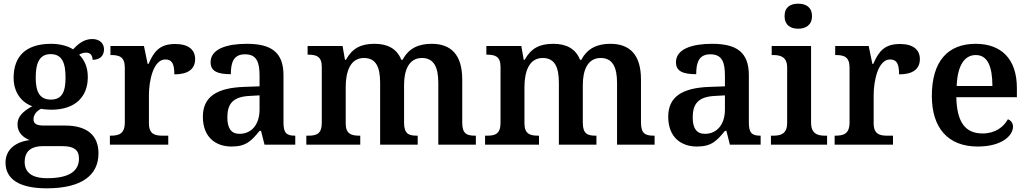

<svg xmlns="http://www.w3.org/2000/svg" viewBox="-20 -786 5590 1043"><path d="M234 237C425 237 515 165 515 47C515 -45 460 -104 333 -104H217C176 -104 162 -116 162 -138C162 -165 182 -185 203 -195C216 -192 243 -190 258 -190C393 -190 457 -264 457 -367C457 -424 437 -462 410 -489C421 -496 433 -500 449 -500C471 -500 483 -484 483 -461C528 -461 545 -488 545 -518C545 -548 524 -574 481 -574C434 -574 401 -544 377 -518C351 -535 308 -548 258 -548C119 -548 54 -479 54 -363C54 -287 94 -231 155 -209C103 -180 75 -152 75 -110C75 -64 108 -38 141 -25C67 -16 10 25 10 97C10 187 84 237 234 237ZM256 -245C195 -245 174 -288 174 -364C174 -443 194 -492 255 -492C317 -492 336 -445 336 -365C336 -287 317 -245 256 -245ZM236 182C150 182 114 148 114 94C114 24 165 8 211 8H320C379 8 409 27 409 75C409 139 363 182 236 182Z M577 0H894V-49H863C822 -49 789 -57 789 -116V-270C789 -347 813 -463 878 -463C916 -463 927 -437 927 -382C1002 -382 1040 -411 1040 -465C1040 -514 1006 -547 932 -547C847 -547 816 -506 787 -439H782L762 -536H580V-487H583C627 -487 658 -478 658 -419V-121C658 -58 625 -49 580 -49H577Z M1238 10C1317 10 1346 -21 1390 -75H1398L1417 0H1584V-49H1581C1536 -49 1520 -65 1520 -120V-377C1520 -503 1453 -548 1320 -548C1212 -548 1124 -520 1124 -448C1124 -400 1160 -383 1234 -383C1234 -449 1250 -491 1311 -491C1376 -491 1390 -446 1390 -374V-317L1307 -314C1156 -309 1082 -259 1082 -152C1082 -42 1150 10 1238 10ZM1281 -59C1236 -59 1215 -89 1215 -148C1215 -222 1245 -261 1338 -265L1390 -268V-191C1390 -110 1347 -59 1281 -59Z M1644 0H1937V-49H1933C1889 -49 1858 -58 1858 -115V-313C1858 -397 1883 -471 1957 -471C2023 -471 2045 -421 2045 -335V0H2249V-49H2246C2201 -49 2175 -58 2175 -120V-325C2175 -404 2201 -471 2272 -471C2337 -471 2361 -421 2361 -335V0H2565V-49H2562C2517 -49 2491 -58 2491 -120V-354C2491 -490 2429 -548 2325 -548C2254 -548 2200 -524 2167 -461H2160C2136 -523 2083 -548 2015 -548C1940 -548 1894 -524 1859 -461H1854L1841 -536H1651V-489H1654C1698 -489 1728 -480 1728 -423V-119C1728 -58 1699 -49 1654 -49H1644Z M2615 0H2908V-49H2904C2860 -49 2829 -58 2829 -115V-313C2829 -397 2854 -471 2928 -471C2994 -471 3016 -421 3016 -335V0H3220V-49H3217C3172 -49 3146 -58 3146 -120V-325C3146 -404 3172 -471 3243 -471C3308 -471 3332 -421 3332 -335V0H3536V-49H3533C3488 -49 3462 -58 3462 -120V-354C3462 -490 3400 -548 3296 -548C3225 -548 3171 -524 3138 -461H3131C3107 -523 3054 -548 2986 -548C2911 -548 2865 -524 2830 -461H2825L2812 -536H2622V-489H2625C2669 -489 2699 -480 2699 -423V-119C2699 -58 2670 -49 2625 -49H2615Z M3766 10C3845 10 3874 -21 3918 -75H3926L3945 0H4112V-49H4109C4064 -49 4048 -65 4048 -120V-377C4048 -503 3981 -548 3848 -548C3740 -548 3652 -520 3652 -448C3652 -400 3688 -383 3762 -383C3762 -449 3778 -491 3839 -491C3904 -491 3918 -446 3918 -374V-317L3835 -314C3684 -309 3610 -259 3610 -152C3610 -42 3678 10 3766 10ZM3809 -59C3764 -59 3743 -89 3743 -148C3743 -222 3773 -261 3866 -265L3918 -268V-191C3918 -110 3875 -59 3809 -59Z M4316 -630C4357 -630 4391 -650 4391 -698C4391 -748 4357 -766 4316 -766C4274 -766 4242 -748 4242 -698C4242 -650 4274 -630 4316 -630ZM4168 0H4473V-49H4461C4419 -49 4386 -61 4386 -120V-536H4172V-487H4181C4222 -487 4256 -475 4256 -420V-118C4256 -60 4223 -49 4181 -49H4168Z M4514 0H4831V-49H4800C4759 -49 4726 -57 4726 -116V-270C4726 -347 4750 -463 4815 -463C4853 -463 4864 -437 4864 -382C4939 -382 4977 -411 4977 -465C4977 -514 4943 -547 4869 -547C4784 -547 4753 -506 4724 -439H4719L4699 -536H4517V-487H4520C4564 -487 4595 -478 4595 -419V-121C4595 -58 4562 -49 4517 -49H4514Z M5291 10C5425 10 5483 -51 5483 -98C5483 -119 5470 -133 5455 -138C5432 -96 5386 -61 5318 -61C5225 -61 5178 -120 5175 -258H5504V-308C5504 -466 5419 -548 5280 -548C5128 -548 5042 -452 5042 -265C5042 -91 5130 10 5291 10ZM5371 -319H5177C5181 -428 5218 -487 5281 -487C5346 -487 5371 -422 5371 -319Z"/></svg>

Font: Noto Serif Sinhala SemiBold
Style: Regular
Weight: 600
Designer: Jelle Bosma - Monotype Design Team
Foundry: Monotype Imaging Inc.
Version: Version 2.007